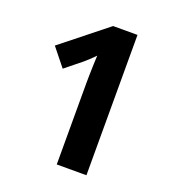

<svg xmlns="http://www.w3.org/2000/svg" viewBox="-130 -816 833 918"><g transform="rotate(20 286.0 -357.0)"><path d="M413 0H262V-413Q262 -430 262.5 -455Q263 -480 264 -507Q265 -534 266 -555Q261 -549 244.5 -533.5Q228 -518 214 -506L132 -440L59 -531L289 -714H413Z"/></g></svg>

Font: Noto Sans Thaana
Style: Regular
Weight: 400
Designer: Monotype Design Team
Foundry: Monotype Imaging Inc.
Version: Version 2.001